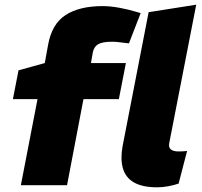

<svg xmlns="http://www.w3.org/2000/svg" viewBox="-20 -790 860 819"><path d="M69 0 140 -367H35L59 -490L171 -521L185 -598Q201 -688 260 -726Q319 -764 418 -764Q451 -764 491 -756.5Q531 -749 563 -739L580 -734L530 -605L513 -607Q497 -609 483.5 -610.5Q470 -612 459 -612Q417 -612 399 -601.5Q381 -591 376 -567L368 -521H517L487 -367H336L266 0ZM742 -7Q722 0 697.5 4.5Q673 9 651 9Q587 9 551 -12Q515 -33 504 -73Q493 -113 503 -167L614 -738L817 -770L702 -180Q698 -162 708.5 -153Q719 -144 742 -144Q751 -144 760 -144.5Q769 -145 778 -146Z"/></svg>

Font: REM ExtraBold
Style: Italic
Weight: 800
Italic angle: -11°
Designer: Octavio Pardo
Foundry: Ashler Design
Version: Version 1.005;gftools[0.9.28]